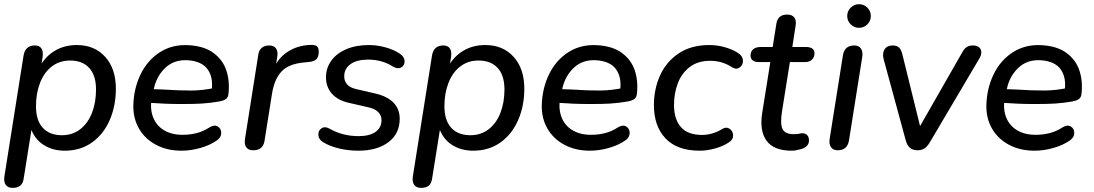

<svg xmlns="http://www.w3.org/2000/svg" viewBox="-20 -712 5234 919"><path d="M1 132.8 92.8 -446.4Q100.9 -494.4 146.9 -494.4Q168.8 -494.4 178.3 -480.1Q187.8 -465.7 184 -439.3L172.7 -369.1L167.4 -387.9Q194.6 -439.9 241 -468.1Q287.3 -496.4 347.7 -496.4Q432.5 -496.4 483.5 -439.9Q534.6 -383.5 534.6 -287.3Q534.6 -205.4 505.3 -137.7Q476.1 -70.1 420.8 -30.4Q365.4 9.3 290.1 9.3Q229.8 9.3 185.8 -20.3Q141.8 -49.9 124.8 -106.3H133.1L93.4 142.4Q89.9 166 77 176.6Q64.1 187.3 39.9 187.3Q18 187.3 7.6 172.9Q-2.9 158.6 1 132.8ZM439.6 -283.5Q439.6 -351.1 407.1 -386.7Q374.6 -422.3 315.4 -422.3Q264.7 -422.3 227.7 -393.6Q190.7 -365 171.5 -315.1Q152.2 -265.2 152.2 -203.6Q152.2 -136 184.7 -100.4Q217.2 -64.8 276.4 -64.8Q327.1 -64.8 364.1 -93.5Q401.1 -122.2 420.3 -172Q439.6 -221.9 439.6 -283.5Z M618.2 -207.5Q620.1 -288.4 652.9 -356.1Q685.7 -423.8 745.1 -461.9Q804.4 -500 881.4 -495.8Q957 -491.9 1002 -458.5Q1047 -425.1 1063.8 -373.7Q1080.5 -322.2 1073.4 -261.9Q1071.4 -244.7 1060.5 -237.4Q1049.5 -230.1 1032.1 -226.8Q989 -219 945.7 -216.3Q902.4 -213.7 846.4 -214.2Q809.4 -214 769.1 -215.7Q728.9 -217.5 683.8 -220.6L696.1 -285.8Q723.6 -284.5 755.8 -283.8Q840 -278.3 896.4 -278.7Q952.8 -279.2 1010.7 -291.8L993 -277.9Q1001.8 -340.3 974.3 -379.5Q946.8 -418.7 879.8 -423.6Q814.3 -427.8 771.9 -388Q729.5 -348.1 716.3 -286.9L707.7 -249.5Q696.5 -196.5 711.4 -154.6Q726.3 -112.7 763.4 -89.7Q800.4 -66.7 853.8 -66.7Q889.3 -66.7 921.6 -75Q953.9 -83.3 982.3 -102.1Q1005.7 -116.4 1022.4 -106.5Q1039.2 -96.5 1038.9 -75.1Q1038.6 -53.7 1017.4 -39.4Q983.8 -16.2 937.9 -3.5Q892 9.3 848.9 9.3Q779.5 9.3 726.7 -18.9Q673.9 -47 645.4 -96.3Q617 -145.7 618.2 -207.5Z M1152.6 -46.6 1216.1 -449Q1219 -471.5 1232.7 -482.9Q1246.4 -494.4 1268.9 -494.4Q1290.4 -494.4 1300.8 -480.7Q1311.1 -467 1307.2 -441.2L1296 -370.6H1285.6Q1305 -428.6 1353.2 -461.6Q1401.4 -494.6 1465.1 -497.1Q1488.3 -497.8 1497 -490.5Q1505.7 -483.2 1505.7 -465.1Q1505.7 -440.7 1494.8 -429.1Q1483.8 -417.5 1457.9 -415.3L1435.3 -413Q1362 -406.7 1327.6 -369.9Q1293.1 -333.1 1282 -263.7L1246.2 -38.2Q1242.7 -15.7 1229.2 -4.2Q1215.7 7.3 1191.5 7.3Q1169 7.3 1158.9 -6.8Q1148.7 -20.8 1152.6 -46.6Z M1528 -30.6Q1505.7 -43.4 1503.9 -64.8Q1502.1 -86.2 1518.4 -97.5Q1534.6 -108.9 1558 -95.8Q1619.8 -60.4 1696.3 -60.4Q1748.5 -60.4 1777.2 -80.4Q1806 -100.4 1806 -136.8Q1806 -160.1 1789.9 -175.9Q1773.9 -191.7 1743.9 -198.2L1650 -219.8Q1597.7 -231.2 1569 -263.2Q1540.3 -295.1 1540.3 -341.9Q1540.3 -385.7 1565.2 -420.9Q1590.1 -456 1636.7 -476.2Q1683.4 -496.4 1745.8 -496.4Q1786 -496.4 1826.7 -484.9Q1867.3 -473.4 1894.8 -454.2Q1915.8 -439.8 1916.6 -419.3Q1917.3 -398.9 1900.5 -389.4Q1883.8 -380 1861.1 -393.1Q1809.3 -426.7 1741.7 -426.7Q1688.4 -426.7 1658 -405.1Q1627.6 -383.6 1627.6 -346.6Q1627.6 -323.5 1641.5 -308Q1655.4 -292.5 1684.2 -285.7L1778 -264Q1833.6 -251 1863.4 -220.7Q1893.2 -190.3 1893.2 -143.5Q1893.2 -72 1839.2 -31.4Q1785.2 9.3 1695.1 9.3Q1647.8 9.3 1603.8 -1.1Q1559.9 -11.4 1528 -30.6Z M1956 132.8 2047.8 -446.4Q2055.9 -494.4 2101.9 -494.4Q2123.8 -494.4 2133.3 -480.1Q2142.8 -465.7 2139 -439.3L2127.7 -369.1L2122.4 -387.9Q2149.6 -439.9 2196 -468.1Q2242.3 -496.4 2302.7 -496.4Q2387.5 -496.4 2438.5 -439.9Q2489.6 -383.5 2489.6 -287.3Q2489.6 -205.4 2460.3 -137.7Q2431.1 -70.1 2375.8 -30.4Q2320.4 9.3 2245.1 9.3Q2184.8 9.3 2140.8 -20.3Q2096.8 -49.9 2079.8 -106.3H2088.1L2048.4 142.4Q2044.9 166 2032 176.6Q2019.1 187.3 1994.9 187.3Q1973 187.3 1962.6 172.9Q1952.1 158.6 1956 132.8ZM2394.6 -283.5Q2394.6 -351.1 2362.1 -386.7Q2329.6 -422.3 2270.4 -422.3Q2219.7 -422.3 2182.7 -393.6Q2145.7 -365 2126.5 -315.1Q2107.2 -265.2 2107.2 -203.6Q2107.2 -136 2139.7 -100.4Q2172.2 -64.8 2231.4 -64.8Q2282.1 -64.8 2319.1 -93.5Q2356.1 -122.2 2375.3 -172Q2394.6 -221.9 2394.6 -283.5Z M2573.2 -207.5Q2575.1 -288.4 2607.9 -356.1Q2640.7 -423.8 2700.1 -461.9Q2759.4 -500 2836.4 -495.8Q2912 -491.9 2957 -458.5Q3002 -425.1 3018.8 -373.7Q3035.5 -322.2 3028.4 -261.9Q3026.4 -244.7 3015.5 -237.4Q3004.5 -230.1 2987.1 -226.8Q2944 -219 2900.7 -216.3Q2857.4 -213.7 2801.4 -214.2Q2764.4 -214 2724.1 -215.7Q2683.9 -217.5 2638.8 -220.6L2651.1 -285.8Q2678.6 -284.5 2710.8 -283.8Q2795 -278.3 2851.4 -278.7Q2907.8 -279.2 2965.7 -291.8L2948 -277.9Q2956.8 -340.3 2929.3 -379.5Q2901.8 -418.7 2834.8 -423.6Q2769.3 -427.8 2726.9 -388Q2684.5 -348.1 2671.3 -286.9L2662.7 -249.5Q2651.5 -196.5 2666.4 -154.6Q2681.3 -112.7 2718.4 -89.7Q2755.4 -66.7 2808.8 -66.7Q2844.3 -66.7 2876.6 -75Q2908.9 -83.3 2937.3 -102.1Q2960.7 -116.4 2977.4 -106.5Q2994.2 -96.5 2993.9 -75.1Q2993.6 -53.7 2972.4 -39.4Q2938.8 -16.2 2892.9 -3.5Q2847 9.3 2803.9 9.3Q2734.5 9.3 2681.7 -18.9Q2628.9 -47 2600.4 -96.3Q2572 -145.7 2573.2 -207.5Z M3109.9 -208.9Q3109.9 -284.5 3138.9 -349.9Q3167.9 -415.3 3227.6 -455.8Q3287.3 -496.4 3374.9 -496.4Q3411.7 -496.4 3447.4 -486.6Q3483.1 -476.8 3509.4 -460.5Q3534 -446.4 3535.9 -423.8Q3537.7 -401.2 3521 -389.3Q3504.3 -377.4 3484.1 -390Q3437.1 -421 3379.2 -421Q3320.3 -421 3281.3 -391.2Q3242.2 -361.3 3224.2 -312.9Q3206.1 -264.5 3206.1 -209.5Q3206.1 -141.7 3238.9 -103.9Q3271.7 -66.1 3341.1 -66.1Q3364.4 -66.1 3389.3 -73.3Q3414.1 -80.4 3438.3 -95.4Q3457.2 -106.3 3472.9 -95.2Q3488.7 -84.2 3488.9 -63.6Q3489.2 -43 3467.9 -30Q3441.2 -12 3402.8 -1.4Q3364.5 9.3 3329 9.3Q3221.4 9.3 3165.6 -49.4Q3109.9 -108.1 3109.9 -208.9Z M3628.2 -171.2 3667.1 -414.8H3612.6Q3593.5 -414.8 3583 -422.9Q3572.5 -430.9 3572.5 -445.5Q3572.5 -465.5 3585.2 -476.3Q3598 -487.1 3620.9 -487.1H3678.4L3696 -598.1Q3702.7 -642.3 3747.5 -642.3Q3771.3 -642.3 3781.8 -628.5Q3792.2 -614.8 3788.3 -589.7L3772.4 -487.1H3837.7Q3857.5 -487.1 3868 -479.4Q3878.5 -471.6 3878.5 -457.1Q3878.5 -438.3 3866.4 -426.6Q3854.2 -414.8 3833.2 -414.8H3760.7L3723.2 -179.5Q3713.5 -119.2 3725.5 -94.5Q3737.6 -69.8 3779.5 -69.8Q3798.9 -69.8 3808.4 -72.6Q3813.3 -74.2 3818.2 -74.2Q3833.7 -75 3842.7 -66Q3851.7 -57.1 3852.1 -42.5Q3852.8 -25.1 3843.3 -14.9Q3833.8 -4.6 3817 0.9Q3812.2 2.5 3809.4 2.9Q3787.7 9.3 3769.6 9.3Q3683.5 9.3 3649.1 -38.5Q3614.6 -86.3 3628.2 -171.2Z M3951.2 -47.8 4014.7 -447.7Q4022.7 -494.4 4068.8 -494.4Q4090.7 -494.4 4100.8 -479.7Q4111 -465.1 4107.1 -439.3L4043.6 -39.4Q4035.6 7.3 3989.5 7.3Q3967.6 7.3 3957.5 -7.4Q3947.3 -22 3951.2 -47.8ZM4035.2 -635.5Q4035.2 -658.8 4051.9 -675.3Q4068.5 -691.9 4091.9 -691.9Q4115.2 -691.9 4131.8 -675.3Q4148.3 -658.6 4148.3 -635.3Q4148.3 -612 4131.7 -595.4Q4115 -578.8 4091.7 -578.8Q4068.4 -578.8 4051.8 -595.5Q4035.2 -612.1 4035.2 -635.5Z M4315.5 -39.4 4209.7 -428.2Q4202 -456.6 4213.9 -475.5Q4225.9 -494.4 4252.7 -494.4Q4272.3 -494.4 4283.1 -484.6Q4293.8 -474.7 4299.3 -451.2L4392.2 -74.5H4364.4L4585.8 -461.5Q4595.8 -479.9 4607.4 -487.1Q4619 -494.4 4637 -494.4Q4654.8 -494.4 4665.6 -485.9Q4676.4 -477.5 4677 -463.2Q4677.7 -449 4668.3 -433.1L4430.1 -30Q4418.4 -10.3 4404.7 -1.5Q4390.9 7.3 4372 7.3Q4349.4 7.3 4335.7 -4.3Q4322 -15.8 4315.5 -39.4Z M4701.2 -207.5Q4703.1 -288.4 4735.9 -356.1Q4768.7 -423.8 4828.1 -461.9Q4887.4 -500 4964.4 -495.8Q5040 -491.9 5085 -458.5Q5130 -425.1 5146.8 -373.7Q5163.5 -322.2 5156.4 -261.9Q5154.4 -244.7 5143.5 -237.4Q5132.5 -230.1 5115.1 -226.8Q5072 -219 5028.7 -216.3Q4985.4 -213.7 4929.4 -214.2Q4892.4 -214 4852.1 -215.7Q4811.9 -217.5 4766.8 -220.6L4779.1 -285.8Q4806.6 -284.5 4838.8 -283.8Q4923 -278.3 4979.4 -278.7Q5035.8 -279.2 5093.7 -291.8L5076 -277.9Q5084.8 -340.3 5057.3 -379.5Q5029.8 -418.7 4962.8 -423.6Q4897.3 -427.8 4854.9 -388Q4812.5 -348.1 4799.3 -286.9L4790.7 -249.5Q4779.5 -196.5 4794.4 -154.6Q4809.3 -112.7 4846.4 -89.7Q4883.4 -66.7 4936.8 -66.7Q4972.3 -66.7 5004.6 -75Q5036.9 -83.3 5065.3 -102.1Q5088.7 -116.4 5105.4 -106.5Q5122.2 -96.5 5121.9 -75.1Q5121.6 -53.7 5100.4 -39.4Q5066.8 -16.2 5020.9 -3.5Q4975 9.3 4931.9 9.3Q4862.5 9.3 4809.7 -18.9Q4756.9 -47 4728.4 -96.3Q4700 -145.7 4701.2 -207.5Z"/></svg>

Font: SN Pro Thin
Style: Italic
Weight: 200
Italic angle: -9°
Designer: Tobias Whetton
Foundry: Supernotes
Version: Version 1.003;Glyphs 3.3 (3324)